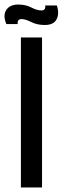

<svg xmlns="http://www.w3.org/2000/svg" viewBox="-40 -825 276 845"><path d="M52 0V-660H145V0ZM157 -715Q123 -715 97.5 -728Q72 -741 55 -741Q35 -741 38 -719H-12Q-28 -757 -12.5 -781Q3 -805 40 -805Q73 -805 98 -792Q123 -779 142 -779Q162 -779 159 -801H210Q222 -767 209.5 -741Q197 -715 157 -715Z"/></svg>

Font: Bricolage Grotesque 48pt
Style: Regular
Weight: 400
Designer: Mathieu Triay
Foundry: Atelier Triay
Version: Version 1.000; ttfautohint (v1.8.4.7-5d5b);gftools[0.9.32]